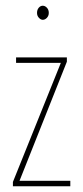

<svg xmlns="http://www.w3.org/2000/svg" viewBox="-20 -649 290 669"><path d="M25 0V-15L192 -430H36V-449H213V-434L48 -19H225V0ZM129 -580Q122 -580 115.5 -587Q109 -594 109 -604Q109 -615 115 -622Q121 -629 129 -629Q137 -629 143.5 -622Q150 -615 150 -604Q150 -594 143.5 -587Q137 -580 129 -580Z"/></svg>

Font: Inconsolata UltraCondensed ExtraLight
Style: Regular
Weight: 200
Width: 1
Monospace: yes
Designer: Raph Levien, Cyreal, Brenton Simpson
Foundry: Raph Levien, Cyreal, Google
Version: Version 3.100; ttfautohint (v1.8.4.7-5d5b)